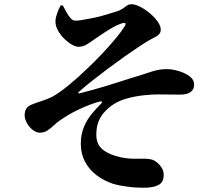

<svg xmlns="http://www.w3.org/2000/svg" viewBox="-20 -817 1040 903"><path d="M655 66Q615 66 576 60.5Q537 55 513 48Q468 33 433.5 6.5Q399 -20 379.5 -57Q360 -94 360 -141Q360 -185 374.5 -219.5Q389 -254 410.5 -280Q432 -306 452 -326Q461 -335 459.5 -338.5Q458 -342 447 -339Q407 -328 361 -307Q315 -286 285 -266Q254 -247 235.5 -229.5Q217 -212 202 -202.5Q187 -193 167 -193Q151 -193 134 -206Q117 -219 106.5 -238.5Q96 -258 96 -274Q96 -294 103.5 -306Q111 -318 131 -326Q148 -333 176 -342Q204 -351 224 -361Q259 -380 304.5 -417.5Q350 -455 394 -498Q408 -511 425 -528Q442 -545 460.5 -564.5Q479 -584 497.5 -605Q516 -626 533 -647Q550 -668 562 -687Q574 -703 569.5 -707.5Q565 -712 547 -705Q531 -700 508.5 -687Q486 -674 464.5 -659.5Q443 -645 428 -635Q415 -626 403 -617.5Q391 -609 378 -603Q365 -597 349 -597Q336 -597 317.5 -607.5Q299 -618 281 -636Q263 -654 251.5 -675.5Q240 -697 241 -718Q241 -733 249 -755Q257 -777 265 -791L275 -792Q283 -778 292 -761Q301 -744 311 -732.5Q321 -721 332 -720Q343 -719 363 -722.5Q383 -726 410 -731Q437 -736 467 -744.5Q497 -753 528 -763Q548 -770 558.5 -777.5Q569 -785 577.5 -791Q586 -797 599 -797Q616 -797 639.5 -785Q663 -773 685 -754.5Q707 -736 721.5 -715.5Q736 -695 736 -678Q736 -665 729 -657Q722 -649 712 -644Q702 -639 693 -634Q672 -623 639.5 -601.5Q607 -580 568 -552.5Q529 -525 489.5 -495.5Q450 -466 414 -437.5Q378 -409 351 -385Q347 -381 348.5 -379Q350 -377 354 -378Q375 -383 405.5 -391.5Q436 -400 470 -410Q504 -420 536.5 -430.5Q569 -441 594 -449Q648 -465 687.5 -478.5Q727 -492 764 -492Q788 -492 818 -483.5Q848 -475 870.5 -459Q893 -443 893 -418Q893 -397 877 -384.5Q861 -372 826 -372Q807 -372 779 -372.5Q751 -373 723 -373Q697 -373 657 -369Q617 -365 575.5 -353.5Q534 -342 503 -319Q484 -305 468 -286.5Q452 -268 442.5 -243Q433 -218 433 -183Q433 -137 464.5 -112.5Q496 -88 549 -77Q590 -69 627 -70.5Q664 -72 688 -68Q710 -64 730 -42Q750 -20 750 5Q750 40 725.5 53Q701 66 655 66Z"/></svg>

Font: Noto Serif SC ExtraLight ExtraBold
Style: Regular
Weight: 800
Version: Version 2.002-H1;hotconv 1.1.0;makeotfexe 2.6.0